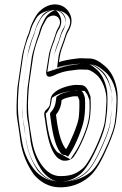

<svg xmlns="http://www.w3.org/2000/svg" viewBox="-20 -797 545 857"><path d="M220 -460C245 -472 267 -480 317 -485C338 -488 344 -486 370 -486C375 -486 390 -481 410 -464C435 -444 458 -392 455 -343C453 -303 453 -294 447 -250C444 -233 435 -204 419 -166C390 -98 364 -57 348 -44C317 -18 289 -11 249 -11C224 -11 196 -22 171 -54C143 -90 129 -131 122 -175C112 -237 101 -292 106 -367C107 -383 108 -405 110 -421L128 -545C132 -570 144 -610 152 -629C162 -652 162 -668 177 -693C186 -708 187 -717 203 -724C235 -738 257 -708 244 -681C237 -669 231 -657 227 -642C218 -610 202 -581 197 -545L187 -482C187 -482 177 -440 220 -460ZM243 -520 247 -545C250 -566 259 -590 266 -608C271 -620 276 -642 282 -652L288 -663C316 -714 286 -759 254 -772C205 -791 156 -756 138 -722C128 -704 117 -683 113 -665C108 -643 103 -640 98 -622C93 -605 81 -566 78 -545L60 -421C59 -413 57 -404 57 -393C55 -356 51 -298 57 -265C63 -229 67 -198 72 -161C81 -109 100 -63 129 -21C129 -21 130 -20 130 -19C161 17 198 37 241 39C290 41 338 26 378 -8C409 -34 435 -82 465 -152C482 -192 493 -224 497 -250C500 -272 502 -289 503 -302C505 -341 508 -378 499 -412C490 -451 473 -482 446 -504C424 -523 403 -536 378 -536C349 -536 343 -539 318 -535C290 -532 266 -527 243 -520ZM308 -96C335 -131 374 -220 381 -269C385 -297 386 -328 384 -363C384 -365 384 -367 383 -369L377 -384C372 -397 362 -417 342 -417C337 -417 331 -418 325 -418C297 -419 255 -406 235 -393C225 -386 209 -376 206 -356L203 -334C202 -324 197 -317 188 -309C171 -295 179 -279 181 -263C191 -184 205 -129 230 -100C233 -96 237 -92 242 -89L253 -83C256 -81 260 -80 264 -80H275C287 -80 302 -88 308 -96ZM275 -131 274 -132C257 -152 241 -194 231 -276C231 -279 230 -282 230 -285C241 -298 250 -316 253 -334L255 -350C262 -355 271 -359 288 -363C313 -369 311 -367 327 -367C327 -366 328 -364 329 -362L334 -350C335 -319 334 -292 331 -269C326 -237 294 -161 275 -131ZM213 -484C239 -496 263 -504 314 -510C338 -513 347 -511 370 -511C387 -511 402 -504 426 -483C458 -457 484 -399 480 -342C478 -303 478 -291 472 -246C469 -224 459 -195 442 -156C412 -86 386 -44 364 -25C328 6 292 14 249 14C216 14 180 -1 151 -39C120 -79 104 -124 97 -171C87 -232 75 -290 81 -369C82 -384 82 -407 85 -425L103 -549C107 -578 119 -617 129 -639C137 -657 137 -675 155 -705C161 -716 169 -736 193 -747C224 -761 257 -747 268 -720C275 -705 274 -686 266 -670V-669C260 -657 254 -647 251 -635C241 -599 225 -572 221 -541ZM250 -497 213 -485 222 -549C226 -575 236 -600 243 -617C246 -626 251 -649 260 -665L266 -675C284 -709 267 -737 248 -747C247 -748 245 -749 244 -749C212 -762 175 -737 160 -710C150 -692 140 -672 137 -659C131 -634 126 -629 122 -615C117 -598 104 -557 102 -541L84 -417C83 -410 82 -401 82 -391C80 -353 77 -297 82 -270C89 -233 92 -203 97 -165C105 -117 122 -75 149 -35C177 -3 206 13 241 14C284 16 327 3 362 -27C387 -48 412 -92 442 -162C459 -201 469 -231 472 -253C475 -275 477 -292 478 -304C480 -344 482 -377 474 -406C465 -442 452 -467 430 -485C409 -503 393 -511 378 -511C346 -511 344 -513 321 -510C293 -507 271 -503 250 -497ZM288 -111C311 -141 350 -230 356 -272C360 -298 361 -326 359 -361L354 -376C350 -388 343 -392 342 -392H324C304 -393 262 -381 248 -372C237 -365 232 -359 231 -352L228 -330C226 -314 217 -301 204 -290C203 -289 203 -288 203 -288C203 -288 204 -282 206 -266C216 -187 231 -139 249 -117C252 -114 253 -111 254 -110L264 -105H275C276 -105 285 -109 288 -111ZM296 -117C318 -151 349 -226 355 -265C359 -290 361 -319 359 -351L358 -355L353 -370C351 -375 349 -378 347 -381L340 -392H327C314 -392 306 -393 282 -387C263 -383 251 -378 241 -371L232 -365L228 -338C226 -326 219 -310 211 -301L204 -293L205 -281C205 -278 207 -275 207 -272C217 -189 232 -142 255 -115L258 -112L284 -98ZM235 -496C253 -502 278 -507 307 -510C338 -514 353 -511 370 -511C409 -511 425 -496 447 -478C481 -451 503 -395 500 -342C498 -303 498 -293 492 -248C489 -228 479 -198 463 -160C433 -91 409 -50 386 -30C348 2 301 14 249 14C197 14 157 -9 130 -44C100 -83 84 -127 77 -173C67 -234 56 -291 61 -368C62 -383 63 -406 65 -423L83 -547C87 -575 99 -614 108 -635C117 -655 117 -673 134 -701C141 -712 144 -729 176 -743C191 -750 215 -755 238 -751C253 -748 264 -743 271 -738C296 -720 298 -697 287 -674C280 -661 275 -652 271 -638C261 -603 246 -576 241 -543ZM265 -499 191 -476 202 -547C205 -571 215 -596 222 -613C226 -624 230 -644 239 -660L245 -670C269 -714 235 -749 227 -752C226 -753 225 -752 225 -752C220 -751 193 -737 181 -715C171 -697 161 -676 157 -661C151 -637 148 -634 143 -618C138 -601 125 -561 122 -543L105 -419C104 -411 102 -402 102 -392C100 -355 97 -297 102 -268C109 -232 112 -201 117 -163C126 -113 143 -70 171 -30C200 4 227 13 243 14C272 15 305 8 340 -21C364 -42 392 -88 422 -158C439 -197 449 -229 452 -252C455 -274 457 -290 458 -303C460 -343 462 -378 454 -409C445 -446 429 -473 408 -490C393 -503 381 -510 377 -511C341 -511 345 -513 329 -511L328 -510H327C302 -507 283 -504 265 -499ZM271 -111C271 -112 270 -110 270 -111C251 -133 236 -185 226 -264C223 -285 222 -292 226 -295C239 -306 246 -319 248 -332L251 -354C253 -367 260 -370 269 -376C281 -384 316 -393 321 -393C325 -393 325 -392 327 -392C330 -388 331 -383 333 -379L338 -364L339 -362C341 -328 340 -298 336 -271C330 -229 295 -146 271 -111ZM318 -122 294 -86 237 -117 233 -121C210 -148 196 -191 186 -274C186 -277 185 -280 185 -283L184 -290L190 -296C198 -305 206 -321 208 -336L212 -360L221 -366C232 -373 249 -381 271 -386C294 -391 319 -392 329 -392L358 -391L369 -376C371 -373 371 -371 373 -367L378 -353L379 -351C381 -320 380 -291 376 -267C371 -231 340 -155 318 -122Z"/></svg>

Font: AppleStorm
Style: XbdFaxIta
Weight: 800
Foundry: Cannot Into Space Fonts
Version: Version 1.01